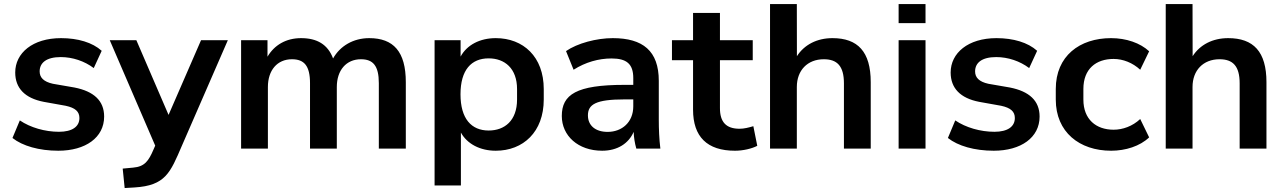

<svg xmlns="http://www.w3.org/2000/svg" viewBox="-20 -739 6388 955"><path d="M270 10.7C405.3 10.7 498 -54.7 498 -159.2C498 -238.3 446.3 -284.7 350.6 -303.7L243.2 -322.3C196.8 -332.5 177.2 -353.5 177.2 -383.8C177.2 -426.8 210.9 -455.1 282.2 -455.1C340.8 -455.1 400.4 -435.1 446.3 -400.4L485.8 -486.3C439.9 -527.8 367.2 -549.3 283.7 -549.3C142.1 -549.3 55.7 -475.1 55.7 -378.4C55.7 -300.8 103.5 -250.5 197.8 -232.4L306.6 -212.9C354.5 -202.6 375 -184.1 375 -151.9C375 -108.9 338.9 -83.5 273.4 -83.5C203.6 -83.5 130.9 -104.5 78.6 -140.1L42 -52.7C91.8 -13.2 174.3 10.7 270 10.7Z M743.7 4.4C719.2 61.5 699.7 89.8 642.6 94.7L590.3 99.6L600.1 196.3L648.9 193.4C803.2 184.1 827.1 119.6 884.3 -13.2L1113.3 -539.1H980L818.4 -167.5L658.2 -539.1H525.9L752 -14.6Z M1312.5 0V-306.2C1312.5 -389.6 1358.9 -444.3 1432.1 -444.3C1492.7 -444.3 1522 -412.1 1522 -325.2V0H1655.3V-306.2C1655.3 -389.6 1702.1 -444.3 1775.4 -444.3C1835.4 -444.3 1864.3 -412.1 1864.3 -325.2V0H1998.5V-330.1C1998.5 -482.4 1937 -549.3 1816.4 -549.3C1737.3 -549.3 1671.4 -510.3 1636.7 -448.2C1610.4 -518.6 1556.2 -549.3 1477.5 -549.3C1402.8 -549.3 1344.7 -515.1 1310.5 -457V-539.1H1179.2V0Z M2272.5 183.6V-79.6C2303.7 -22.9 2368.2 10.7 2445.8 10.7C2582.5 10.7 2684.6 -83 2684.6 -244.1V-295.9C2684.6 -457 2582.5 -549.3 2445.8 -549.3C2367.2 -549.3 2302.2 -515.6 2271 -457.5V-539.1H2141.6V183.6ZM2410.6 -89.8C2324.7 -89.8 2270.5 -148.4 2270.5 -270C2270.5 -391.6 2324.7 -448.7 2410.6 -448.7C2490.2 -448.7 2551.8 -398.9 2551.8 -295.9V-244.1C2551.8 -139.2 2490.2 -89.8 2410.6 -89.8Z M2975.1 10.7C3051.3 10.7 3106.9 -25.4 3131.8 -83C3132.8 -55.7 3137.2 -27.3 3145 0H3264.6C3258.8 -47.9 3256.8 -96.2 3256.8 -143.6V-336.9C3256.8 -485.8 3177.7 -549.3 3027.8 -549.3C2947.3 -549.3 2851.6 -523.9 2795.4 -484.9L2833 -392.1C2892.1 -429.7 2957.5 -448.2 3022 -448.2C3096.2 -448.2 3129.9 -421.4 3129.9 -350.6V-316.9H3085.4C2847.2 -316.9 2774.4 -269 2774.4 -162.1C2774.4 -64 2855 10.7 2975.1 10.7ZM3002.4 -83C2940.9 -83 2904.3 -115.2 2904.3 -165C2904.3 -219.7 2943.4 -244.6 3086.4 -244.6H3129.9V-210C3129.9 -131.3 3073.7 -83 3002.4 -83Z M3635.7 10.7C3676.3 10.7 3719.2 0.5 3746.6 -13.7L3727.1 -111.3C3703.6 -104.5 3681.6 -98.6 3658.7 -98.6C3590.8 -98.6 3561 -132.8 3561 -201.2V-439.5H3724.1V-539.1H3561V-674.8H3427.2V-539.1H3322.3V-439.5H3427.2V-193.4C3427.2 -59.1 3497.1 10.7 3635.7 10.7Z M3943.4 0V-306.6C3943.4 -388.7 3996.1 -444.3 4077.6 -444.3C4143.6 -444.3 4177.7 -411.1 4177.7 -324.2V0H4311V-330.1C4311 -481.9 4246.6 -549.3 4120.6 -549.3C4043.5 -549.3 3980.5 -516.6 3943.8 -459.5L3943.4 -718.8H3810.1V0Z M4583.5 -624V-718.8H4449.7V-624ZM4583.5 0V-539.1H4449.7V0Z M4922.9 10.7C5058.1 10.7 5150.9 -54.7 5150.9 -159.2C5150.9 -238.3 5099.1 -284.7 5003.4 -303.7L4896 -322.3C4849.6 -332.5 4830.1 -353.5 4830.1 -383.8C4830.1 -426.8 4863.8 -455.1 4935.1 -455.1C4993.7 -455.1 5053.2 -435.1 5099.1 -400.4L5138.7 -486.3C5092.8 -527.8 5020 -549.3 4936.5 -549.3C4794.9 -549.3 4708.5 -475.1 4708.5 -378.4C4708.5 -300.8 4756.3 -250.5 4850.6 -232.4L4959.5 -212.9C5007.3 -202.6 5027.8 -184.1 5027.8 -151.9C5027.8 -108.9 4991.7 -83.5 4926.3 -83.5C4856.4 -83.5 4783.7 -104.5 4731.4 -140.1L4694.8 -52.7C4744.6 -13.2 4827.1 10.7 4922.9 10.7Z M5506.8 10.7C5578.1 10.7 5649.9 -11.7 5695.8 -55.7L5651.4 -147C5612.8 -110.8 5564 -93.8 5519 -93.8C5432.1 -93.8 5368.7 -145 5368.7 -243.7V-296.4C5368.7 -396.5 5431.6 -445.8 5519 -445.8C5565.9 -445.8 5613.8 -426.8 5651.4 -392.1L5695.8 -483.9C5651.4 -525.4 5581.5 -549.3 5506.3 -549.3C5350.1 -549.3 5231.4 -460.4 5231.4 -296.4V-243.7C5231.4 -82 5349.1 10.7 5506.8 10.7Z M5911.6 0V-306.6C5911.6 -388.7 5964.4 -444.3 6045.9 -444.3C6111.8 -444.3 6146 -411.1 6146 -324.2V0H6279.3V-330.1C6279.3 -481.9 6214.8 -549.3 6088.9 -549.3C6011.7 -549.3 5948.7 -516.6 5912.1 -459.5L5911.6 -718.8H5778.3V0Z"/></svg>

Font: Winston SemiBold
Style: Regular
Weight: 600
Designer: Vernon Adams, Kim Jin-seong, David Berlow, Cristiano Sobral
Foundry: The Winston Project Authors
Version: Version 3.004